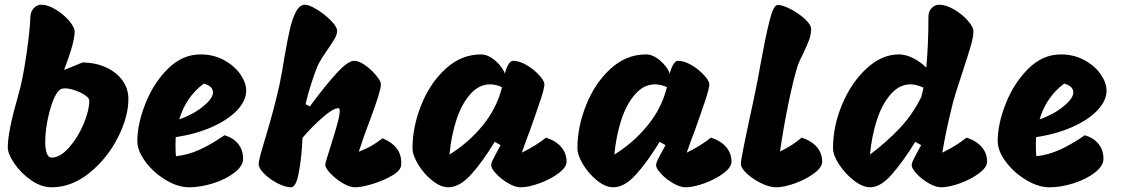

<svg xmlns="http://www.w3.org/2000/svg" viewBox="-20 -795 4762 815"><path d="M525 -375Q525 -299 480 -210.5Q435 -122 359.5 -61Q284 0 199 0Q155 0 112 -30Q69 -60 41 -101Q13 -142 13 -170Q13 -236 57 -389Q76 -452 92 -563Q108 -674 109 -725Q110 -746 123.5 -760.5Q137 -775 156 -775Q183 -775 216.5 -754.5Q250 -734 273.5 -706.5Q297 -679 297 -660Q296 -612 252 -498L331 -530Q386 -529 430 -509Q474 -489 499.5 -454Q525 -419 525 -375ZM359 -368Q359 -379 341 -391Q323 -403 298.5 -411.5Q274 -420 255 -420Q244 -420 237 -416Q221 -407 206 -369.5Q191 -332 181.5 -283Q172 -234 172 -194Q172 -163 178.5 -144.5Q185 -126 199 -126Q235 -126 272.5 -168Q310 -210 334.5 -268Q359 -326 359 -368Z M563 -196Q563 -269 597.5 -356Q632 -443 693 -503.5Q754 -564 831 -564Q886 -564 930.5 -540Q975 -516 1000 -480Q1025 -444 1025 -410Q1025 -368 987 -327.5Q949 -287 881 -256.5Q813 -226 726 -213Q725 -201 725 -177Q725 -147 727 -132Q777 -137 826 -159Q875 -181 933 -221Q972 -209 992 -183Q1012 -157 1012 -121Q1012 -91 975.5 -62.5Q939 -34 885 -17Q831 0 783 0Q735 0 683 -31.5Q631 -63 597 -109Q563 -155 563 -196ZM884 -402Q884 -430 845 -440Q807 -412 780.5 -373Q754 -334 741 -288Q802 -310 843 -344Q884 -378 884 -402Z M1216 0Q1191 0 1158 -17Q1125 -34 1101.5 -57.5Q1078 -81 1078 -98Q1078 -110 1086 -139.5Q1094 -169 1105 -205Q1144 -333 1166 -434Q1178 -490 1187 -550Q1201 -630 1211 -673Q1221 -716 1236.5 -745.5Q1252 -775 1275 -775Q1292 -775 1325.5 -754.5Q1359 -734 1385 -707.5Q1411 -681 1411 -664Q1411 -649 1400.5 -630.5Q1390 -612 1366 -578Q1361 -571 1347.5 -550Q1334 -529 1328 -515Q1316 -486 1301.5 -441Q1287 -396 1277 -353L1295 -343Q1360 -431 1408.5 -484Q1457 -537 1484 -537Q1503 -537 1530 -518Q1557 -499 1577 -474.5Q1597 -450 1597 -437Q1596 -419 1585.5 -385.5Q1575 -352 1553 -292Q1525 -220 1503 -151Q1534 -163 1555 -175Q1576 -187 1604 -208Q1646 -190 1665.5 -163Q1685 -136 1683 -97Q1683 -73 1646.5 -51Q1610 -29 1562.5 -14.5Q1515 0 1487 0Q1464 0 1434 -18Q1404 -36 1382 -59.5Q1360 -83 1361 -96Q1361 -104 1371 -134.5Q1381 -165 1384 -176Q1403 -236 1412.5 -271.5Q1422 -307 1422 -324Q1422 -336 1417 -336Q1395 -336 1351 -298Q1307 -260 1264 -210Q1261 -132 1249 -66Q1237 0 1216 0Z M2298 -211Q2342 -196 2363.5 -169.5Q2385 -143 2385 -109Q2385 -85 2351 -59.5Q2317 -34 2270 -17Q2223 0 2190 0Q2167 0 2137.5 -17Q2108 -34 2086.5 -57Q2065 -80 2065 -93Q2065 -103 2073.5 -120Q2082 -137 2092 -155Q2102 -173 2105 -179L2080 -193Q2027 -106 1978.5 -53Q1930 0 1883 0Q1851 0 1815.5 -28Q1780 -56 1755.5 -96Q1731 -136 1731 -167Q1731 -256 1768 -349Q1805 -442 1871.5 -503Q1938 -564 2022 -564Q2052 -564 2083 -537Q2114 -510 2123 -482Q2128 -504 2137.5 -520.5Q2147 -537 2158 -537Q2184 -537 2215.5 -518.5Q2247 -500 2269 -475.5Q2291 -451 2291 -437Q2290 -418 2275.5 -374Q2261 -330 2229 -240Q2210 -191 2195 -147Q2256 -177 2298 -211ZM2111 -425Q2084 -437 2060 -437Q2013 -437 1976 -395Q1939 -353 1917 -285Q1895 -217 1888 -139Q1969 -189 2029 -262.5Q2089 -336 2111 -425Z M2998 -211Q3042 -196 3063.5 -169.5Q3085 -143 3085 -109Q3085 -85 3051 -59.5Q3017 -34 2970 -17Q2923 0 2890 0Q2867 0 2837.5 -17Q2808 -34 2786.5 -57Q2765 -80 2765 -93Q2765 -103 2773.5 -120Q2782 -137 2792 -155Q2802 -173 2805 -179L2780 -193Q2727 -106 2678.5 -53Q2630 0 2583 0Q2551 0 2515.5 -28Q2480 -56 2455.5 -96Q2431 -136 2431 -167Q2431 -256 2468 -349Q2505 -442 2571.5 -503Q2638 -564 2722 -564Q2752 -564 2783 -537Q2814 -510 2823 -482Q2828 -504 2837.5 -520.5Q2847 -537 2858 -537Q2884 -537 2915.5 -518.5Q2947 -500 2969 -475.5Q2991 -451 2991 -437Q2990 -418 2975.5 -374Q2961 -330 2929 -240Q2910 -191 2895 -147Q2956 -177 2998 -211ZM2811 -425Q2784 -437 2760 -437Q2713 -437 2676 -395Q2639 -353 2617 -285Q2595 -217 2588 -139Q2669 -189 2729 -262.5Q2789 -336 2811 -425Z M3125 -99Q3125 -116 3139 -183Q3153 -250 3157 -269Q3187 -407 3197 -460L3207 -516Q3228 -632 3245.5 -703Q3263 -774 3281 -774Q3302 -774 3336.5 -756Q3371 -738 3397 -714Q3423 -690 3423 -672Q3423 -648 3414.5 -625.5Q3406 -603 3389 -567Q3373 -536 3367 -519Q3348 -460 3326.5 -355Q3305 -250 3291 -152Q3323 -168 3341 -179.5Q3359 -191 3383 -211Q3427 -196 3448.5 -169.5Q3470 -143 3470 -109Q3470 -85 3436 -59.5Q3402 -34 3355 -17Q3308 0 3275 0Q3246 0 3210.5 -17.5Q3175 -35 3150 -58.5Q3125 -82 3125 -99Z M4170 -109Q4170 -85 4136 -59.5Q4102 -34 4055 -17Q4008 0 3975 0Q3952 0 3922.5 -17Q3893 -34 3871.5 -57Q3850 -80 3850 -93Q3850 -103 3858.5 -120Q3867 -137 3877 -155Q3887 -173 3890 -179L3865 -193Q3812 -107 3764.5 -53.5Q3717 0 3674 0Q3642 0 3605 -28.5Q3568 -57 3542 -96.5Q3516 -136 3516 -167Q3516 -260 3555 -352.5Q3594 -445 3658.5 -504.5Q3723 -564 3795 -564Q3824 -564 3854.5 -549Q3885 -534 3912 -508Q3921 -605 3921 -725Q3921 -746 3934.5 -760.5Q3948 -775 3967 -775Q3995 -775 4029.5 -755Q4064 -735 4088 -707.5Q4112 -680 4112 -663Q4112 -640 4102 -604.5Q4092 -569 4066 -490Q4030 -383 4021 -343Q3994 -234 3980 -147Q4041 -177 4083 -211Q4127 -196 4148.5 -169.5Q4170 -143 4170 -109ZM3891 -384 3900 -423Q3869 -437 3845 -437Q3798 -437 3761 -395Q3724 -353 3702 -285Q3680 -217 3673 -139Q3741 -190 3797 -248.5Q3853 -307 3891 -384Z M4215 -196Q4215 -269 4249.5 -356Q4284 -443 4345 -503.5Q4406 -564 4483 -564Q4538 -564 4582.5 -540Q4627 -516 4652 -480Q4677 -444 4677 -410Q4677 -368 4639 -327.5Q4601 -287 4533 -256.5Q4465 -226 4378 -213Q4377 -201 4377 -177Q4377 -147 4379 -132Q4429 -137 4478 -159Q4527 -181 4585 -221Q4624 -209 4644 -183Q4664 -157 4664 -121Q4664 -91 4627.5 -62.5Q4591 -34 4537 -17Q4483 0 4435 0Q4387 0 4335 -31.5Q4283 -63 4249 -109Q4215 -155 4215 -196ZM4536 -402Q4536 -430 4497 -440Q4459 -412 4432.5 -373Q4406 -334 4393 -288Q4454 -310 4495 -344Q4536 -378 4536 -402Z"/></svg>

Font: Mogra
Style: Regular
Weight: 400
Designer: Lipi Raval
Foundry: Lipi Raval
Version: Version 1.002;PS 1.002;hotconv 1.0.88;makeotf.lib2.5.647800;